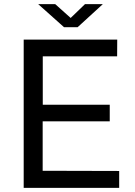

<svg xmlns="http://www.w3.org/2000/svg" viewBox="-20 -916 660 936"><path d="M95.5 0V-723H551.5L551 -641.5H188.5V-405.5H515V-324.5H188V-83.5L561 -82.5V0ZM292 -783.5 166 -896H249L324.5 -828.5L394.5 -896H481.5L358.5 -783.5Z"/></svg>

Font: Public Sans Thin
Style: Regular
Weight: 400
Version: Version 2.001